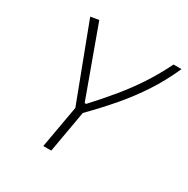

<svg xmlns="http://www.w3.org/2000/svg" viewBox="-160 -841 959 981"><g transform="rotate(30 319.5 -350.5)"><path d="M223.6 0 268.1 -250.5 100.6 -692.4 149.4 -700.7 296.9 -295.9H305.7Q365.7 -361.3 415.5 -421.6Q465.3 -481.9 508.8 -547.6Q552.2 -613.3 591.8 -693.4H638.7Q599.1 -604.5 550.3 -530Q501.5 -455.6 442.9 -387Q384.3 -318.4 314 -247.1L270.5 0Z"/></g></svg>

Font: Cascadia Code ExtraLight
Style: Italic
Weight: 200
Italic angle: -10°
Monospace: yes
Designer: Aaron Bell
Foundry: Saja Typeworks
Version: Version 2404.023; ttfautohint (v1.8.4)